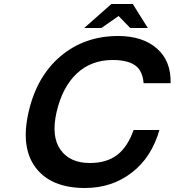

<svg xmlns="http://www.w3.org/2000/svg" viewBox="-20 -920 873 960"><path d="M123 -360Q164 -539 283.5 -639.5Q403 -740 571 -740Q693 -740 764.5 -677.5Q836 -615 833 -504H698Q693 -568 654.5 -594Q616 -620 543 -620Q436 -620 364 -552.5Q292 -485 263 -360Q235 -239 282 -172Q329 -105 429 -105Q513 -105 565.5 -145Q618 -185 648 -270H777Q738 -133 638.5 -56.5Q539 20 405 20Q236 20 159 -81Q82 -182 123 -360ZM537 -900H644L719 -780H631L573 -840L487 -780H401Z"/></svg>

Font: Miedinger
Style: Bold-Italic
Weight: 700
Italic angle: -13°
Version: Version 001.000